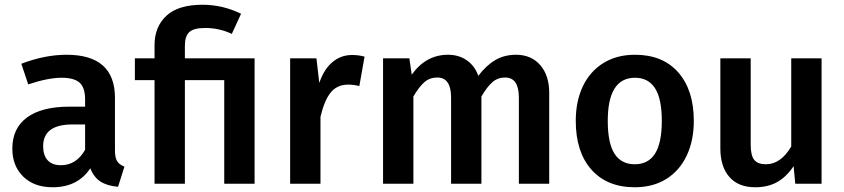

<svg xmlns="http://www.w3.org/2000/svg" viewBox="-20 -775 3561 810"><path d="M505 -72 478 13Q432 9 404 -9Q376 -27 361 -65Q308 15 202 15Q124 15 78 -30Q32 -75 32 -148Q32 -234 94 -279.5Q156 -325 272 -325H339V-355Q339 -406 315.5 -426.5Q292 -447 240 -447Q183 -447 99 -419L70 -506Q169 -544 261 -544Q465 -544 465 -362V-140Q465 -109 474.5 -94.5Q484 -80 505 -72ZM339 -143V-250H286Q162 -250 162 -158Q162 -120 181 -99Q200 -78 237 -78Q302 -78 339 -143Z M997 -717 958 -632Q905 -657 846 -657Q797 -657 778.5 -639.5Q760 -622 760 -583V-529H1054V0H926V-437H760V0H632V-437H549V-529H632V-585Q632 -662 682 -708.5Q732 -755 835 -755Q919 -755 997 -717Z M1518 -536 1496 -412Q1472 -418 1449 -418Q1402 -418 1375 -384.5Q1348 -351 1332 -282V0H1204V-529H1315L1327 -425Q1346 -482 1382 -512.5Q1418 -543 1465 -543Q1494 -543 1518 -536Z M2297 -383V0H2169V-363Q2169 -448 2111 -448Q2080 -448 2057.5 -428.5Q2035 -409 2011 -368V0H1883V-363Q1883 -448 1825 -448Q1793 -448 1770.5 -428.5Q1748 -409 1724 -368V0H1596V-529H1707L1717 -460Q1777 -544 1870 -544Q1916 -544 1949.5 -520.5Q1983 -497 1998 -455Q2030 -498 2068.5 -521Q2107 -544 2157 -544Q2221 -544 2259 -500.5Q2297 -457 2297 -383Z M2907 -265Q2907 -182 2877 -118.5Q2847 -55 2791 -20Q2735 15 2658 15Q2541 15 2475 -59.5Q2409 -134 2409 -265Q2409 -348 2439 -411Q2469 -474 2525.5 -509Q2582 -544 2659 -544Q2776 -544 2841.5 -469.5Q2907 -395 2907 -265ZM2544 -265Q2544 -171 2572.5 -126.5Q2601 -82 2658 -82Q2715 -82 2743.5 -127Q2772 -172 2772 -265Q2772 -358 2743.5 -402.5Q2715 -447 2659 -447Q2544 -447 2544 -265Z M3446 0H3335L3328 -74Q3298 -29 3259 -7Q3220 15 3166 15Q3095 15 3057 -28.5Q3019 -72 3019 -149V-529H3147V-165Q3147 -119 3162 -100.5Q3177 -82 3211 -82Q3274 -82 3318 -157V-529H3446Z"/></svg>

Font: Fira Sans Medium
Style: Regular
Weight: 500
Designer: bBox Type GmbH & Carrois Corporate GbR & Edenspiekermann AG
Foundry: bBox Type GmbH & Carrois Corporate GbR & Edenspiekermann AG
Version: Version 4.301